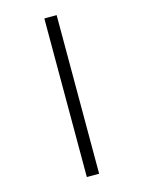

<svg xmlns="http://www.w3.org/2000/svg" viewBox="-135 -871 811 1084"><g transform="rotate(-15 270.0 -328.5)"><path d="M234 -792H306V135H234Z"/></g></svg>

Font: lmalayalam05
Style: Book
Weight: 400
Designer: Jelle Bosma - Monotype Design Team
Foundry: Monotype Imaging Inc.
Version: Version 2.003